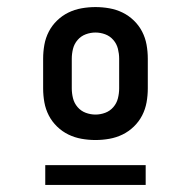

<svg xmlns="http://www.w3.org/2000/svg" viewBox="-20 -713 540 543"><path d="M250 -317Q230 -317 210.5 -320.5Q191 -324 173.5 -332.5Q156 -341 141.5 -355Q127 -369 118 -386.5Q109 -404 105.5 -423.5Q102 -443 102 -463V-547Q102 -567 105.5 -586.5Q109 -606 118 -623.5Q127 -641 141.5 -655Q156 -669 173.5 -677.5Q191 -686 210.5 -689.5Q230 -693 250 -693Q270 -693 289.5 -689.5Q309 -686 326.5 -677.5Q344 -669 358.5 -655Q373 -641 382 -623.5Q391 -606 394.5 -586.5Q398 -567 398 -547V-463Q398 -443 394.5 -423.5Q391 -404 382 -386.5Q373 -369 358.5 -355Q344 -341 326.5 -332.5Q309 -324 289.5 -320.5Q270 -317 250 -317ZM250 -389Q264 -389 277.5 -394Q291 -399 300.5 -410Q310 -421 313.5 -435Q317 -449 317 -463V-547Q317 -561 313.5 -575Q310 -589 300.5 -600Q291 -611 277.5 -616Q264 -621 250 -621Q236 -621 222.5 -616Q209 -611 199.5 -600Q190 -589 186.5 -575Q183 -561 183 -547V-463Q183 -449 186.5 -435Q190 -421 199.5 -410Q209 -399 222.5 -394Q236 -389 250 -389ZM108 -190V-246H392V-190Z"/></svg>

Font: Iosevka Term Medium
Style: Regular
Weight: 500
Monospace: yes
Designer: Belleve Invis
Foundry: Belleve Invis
Version: Version 26.3.1